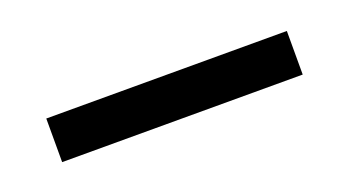

<svg xmlns="http://www.w3.org/2000/svg" viewBox="-24 -505 439 240"><g transform="rotate(-20 196.0 -385.0)"><path d="M34 -356H354V-414H34Z"/></g></svg>

Font: AdventPro_ExpandedRegular
Style: ExpandedRegular
Weight: 400
Width: 7
Designer: VivaRado, Andreas Kalpakidis
Foundry: VivaRado, Andreas Kalpakidis
Version: Version 3.000